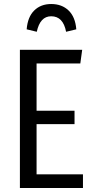

<svg xmlns="http://www.w3.org/2000/svg" viewBox="-20 -936 472 956"><path d="M234.9 -916Q288.1 -916 321.5 -883.8Q355 -851.6 359.9 -790L309.1 -777.8Q294.4 -855 234.9 -855Q179.7 -855 163.1 -777.8L112.8 -790Q117.7 -851.6 150.4 -883.8Q183.1 -916 234.9 -916ZM389.2 -688 379.9 -620.1H162.1V-384.8H351.1V-317.9H162.1V-67.9H393.1V0H79.1V-688Z"/></svg>

Font: Fira Sans Compressed Book
Style: Regular
Weight: 350
Width: 1
Designer: Carrois Corporate & Edenspiekermann AG
Foundry: Carrois Corporate GbR & Edenspiekermann AG
Version: Version 4.203;PS 004.203;hotconv 1.0.88;makeotf.lib2.5.64775